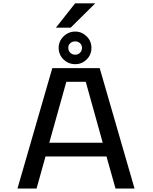

<svg xmlns="http://www.w3.org/2000/svg" viewBox="-20 -1096 890 1116"><path d="M305 -935 416.5 -1076.5H533.5L390.5 -935ZM417.5 -723Q377.5 -723 349.2 -750.5Q321 -778 321 -818Q321 -856.5 349.5 -884.5Q378 -912.5 417.5 -912.5Q455.5 -912.5 483.5 -884.8Q511.5 -857 511.5 -818Q511.5 -778 483.8 -750.5Q456 -723 417.5 -723ZM417.5 -778Q433.5 -778 445 -789.2Q456.5 -800.5 456.5 -818.5Q456.5 -834.5 445 -845Q433.5 -855.5 417.5 -855.5Q400 -855.5 388.5 -845Q377 -834.5 377 -818.5Q377 -800.5 388.5 -789.2Q400 -778 417.5 -778ZM651.5 0 599 -186.5H244.5L192.5 0H81.5L284 -700H559.5L762 0ZM365.5 -620.5 266.5 -266.5H577L478.5 -620.5Z"/></svg>

Font: League Mono Wide
Style: Regular
Weight: 400
Width: 8
Designer: Tyler Finck
Foundry: The League of Moveable Type / Tyler Finck
Version: Version 2.210